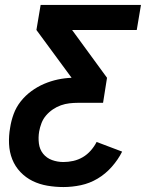

<svg xmlns="http://www.w3.org/2000/svg" viewBox="-20 -540 640 775"><path d="M236 215Q203 215 171 209.5Q139 204 111.5 190.5Q84 177 62.5 154.5Q41 132 29.5 103Q18 74 16.5 41Q15 8 21 -25Q25 -52 35 -79.5Q45 -107 63.5 -130.5Q82 -154 106.5 -172Q131 -190 158 -201.5Q185 -213 213 -219Q241 -225 269 -226L127 -419L144 -520H549L532 -419H271L412 -226L396 -125H295Q278 -125 260.5 -123Q243 -121 226 -115Q209 -109 193.5 -98.5Q178 -88 166 -74Q154 -60 147.5 -43Q141 -26 138 -9Q134 15 137 39Q140 63 154 80.5Q168 98 190 106Q212 114 236 114Q256 114 276 109.5Q296 105 314 94.5Q332 84 346.5 67.5Q361 51 370 33L473 72Q457 104 431.5 133Q406 162 374 181Q342 200 306.5 207.5Q271 215 236 215Z"/></svg>

Font: Iosevka SS04 Extended
Style: Bold Italic
Weight: 700
Width: 7
Italic angle: -9°
Monospace: yes
Designer: Belleve Invis
Foundry: Belleve Invis
Version: Version 19.0.0; ttfautohint (v1.8.4)